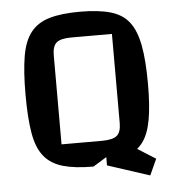

<svg xmlns="http://www.w3.org/2000/svg" viewBox="-52 -688 735 809"><g transform="rotate(-5 316.0 -283.5)"><path d="M316 15Q238 15 187.5 0.5Q137 -14 108 -49.5Q79 -85 68 -149Q57 -213 57 -312Q57 -411 68 -475Q79 -539 108 -575Q137 -611 187.5 -625.5Q238 -640 316 -640Q394 -640 444.5 -625.5Q495 -611 523 -575Q551 -539 563 -475Q575 -411 575 -312Q575 -220 564.5 -161.5Q554 -103 530.5 -70Q507 -37 467 -20H373ZM190 -90H360Q407 -90 424.5 -105Q442 -120 442 -158V-535H270Q225 -535 207.5 -520Q190 -505 190 -467ZM551 73 373 15V-20L471 -65L582 5Z"/></g></svg>

Font: Changa Medium
Style: Regular
Weight: 500
Designer: Eduardo Rodriguez Tunni
Foundry: Eduardo Rodriguez Tunni
Version: Version 3.003